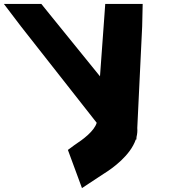

<svg xmlns="http://www.w3.org/2000/svg" viewBox="-348 -648 936 981"><path d="M185.8 -573 189.7 -628H381L378.4 -513L353.4 6C354.7 21.6 353.3 36.8 349.6 51.6L348.7 65H345.7C318.5 144.9 230.2 210.3 180.1 241L70.8 313L-1.1 118L32.7 93C77.6 63.7 133.5 21.8 146.1 -20.6L-240.8 -513L-328.2 -628H-136.9L-92.5 -573L162.9 -258Z"/></svg>

Font: Nordica Plus
Style: NordicaClassicBkExtOpObl
Weight: 900
Version: Version 1.01